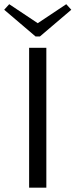

<svg xmlns="http://www.w3.org/2000/svg" viewBox="-42 -872 352 892"><path d="M289.2 -826.7 143.3 -702.5H123.3L-22.5 -826.7L0.8 -852.5L133.3 -764.2L265.8 -852.5ZM93.3 0V-650H173.3V0Z"/></svg>

Font: Boon
Style: Regular
Weight: 400
Designer: Sungsit Sawaiwan
Foundry: FontUni
Version: Version 3.0